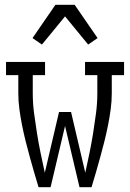

<svg xmlns="http://www.w3.org/2000/svg" viewBox="-20 -777 540 797"><path d="M140 0Q130 -32 121 -64Q112 -96 103 -128Q94 -160 86 -192.5Q78 -225 71.5 -257.5Q65 -290 60.5 -323.5Q56 -357 56 -390V-465H5V-520H167V-465H116V-390Q116 -348 121.5 -306.5Q127 -265 133.5 -224Q140 -183 148.5 -142Q157 -101 166 -60L225 -312H275L334 -60Q343 -101 351.5 -142Q360 -183 366.5 -224Q373 -265 378.5 -306.5Q384 -348 384 -390V-465H333V-520H495V-465H444V-390Q444 -357 439.5 -323.5Q435 -290 428.5 -257.5Q422 -225 414 -192.5Q406 -160 397 -128Q388 -96 379 -64Q370 -32 360 0H310L250 -254L190 0ZM154 -592 115 -619 210 -757H290L385 -619L346 -592L250 -709Z"/></svg>

Font: Iosevka Curly Slab Light
Style: Regular
Weight: 300
Monospace: yes
Designer: Belleve Invis
Foundry: Belleve Invis
Version: Version 22.1.2; ttfautohint (v1.8.4)